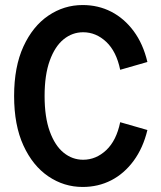

<svg xmlns="http://www.w3.org/2000/svg" viewBox="-20 -731 640 762"><path d="M308 11Q234 11 172 -31Q110 -73 73 -153.5Q36 -234 36 -350Q36 -466 73 -546.5Q110 -627 172 -669Q234 -711 308 -711Q370 -711 421.5 -684.5Q473 -658 510.5 -607.5Q548 -557 565 -485L457 -454Q442 -527 401.5 -565Q361 -603 310 -603Q267 -603 232.5 -575Q198 -547 177.5 -490.5Q157 -434 157 -350Q157 -266 177.5 -209.5Q198 -153 232.5 -125Q267 -97 310 -97Q361 -97 401.5 -135Q442 -173 457 -246L565 -215Q548 -144 510.5 -93Q473 -42 421.5 -15.5Q370 11 308 11Z"/></svg>

Font: Red Hat Mono SemiBold
Style: Regular
Weight: 600
Monospace: yes
Designer: Pentagram, MCKL
Foundry: Pentagram, MCKL
Version: Version 1.023